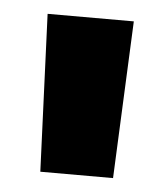

<svg xmlns="http://www.w3.org/2000/svg" viewBox="-34 -732 310 355"><g transform="rotate(5 121.0 -554.0)"><path d="M53 -408 41 -700H201L188 -408Z"/></g></svg>

Font: Montserrat Thin ExtraBold
Style: Regular
Weight: 800
Version: Version 9.000